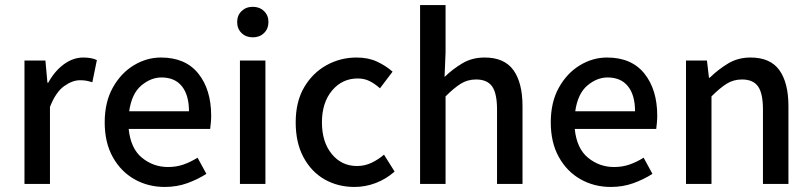

<svg xmlns="http://www.w3.org/2000/svg" viewBox="-20 -729 3216 761"><path d="M77 0V-489H160L168 -401H171Q197 -448 233.5 -474.5Q270 -501 310 -501Q343 -501 364 -491L346 -403Q333 -407 322.5 -409Q312 -411 297 -411Q267 -411 234 -387.5Q201 -364 178 -305V0Z M633 12Q567 12 513 -18.5Q459 -49 427 -106.5Q395 -164 395 -244Q395 -324 427 -381.5Q459 -439 510 -470Q561 -501 618 -501Q715 -501 766 -437.5Q817 -374 817 -270Q817 -255 815.5 -241Q814 -227 813 -218H490Q498 -140 543 -103.5Q588 -67 646 -67Q679 -67 707.5 -77Q736 -87 763 -104L798 -40Q764 -18 722.5 -3Q681 12 633 12ZM620 -422Q578 -422 540 -390Q502 -358 492 -288H729Q729 -352 701 -387Q673 -422 620 -422Z M931 0V-489H1032V0ZM982 -581Q955 -581 937.5 -598Q920 -615 920 -642Q920 -668 937.5 -685Q955 -702 982 -702Q1009 -702 1026.5 -685Q1044 -668 1044 -642Q1044 -615 1026.5 -598Q1009 -581 982 -581Z M1385 12Q1319 12 1266.5 -18Q1214 -48 1183 -105.5Q1152 -163 1152 -244Q1152 -326 1185.5 -383Q1219 -440 1274 -470.5Q1329 -501 1393 -501Q1440 -501 1475 -484.5Q1510 -468 1536 -445L1486 -379Q1466 -397 1445 -407.5Q1424 -418 1398 -418Q1336 -418 1296 -370Q1256 -322 1256 -244Q1256 -166 1295 -118.5Q1334 -71 1395 -71Q1426 -71 1453 -84Q1480 -97 1502 -116L1544 -49Q1510 -19 1469 -3.5Q1428 12 1385 12Z M1645 0V-709H1746V-521L1742 -424Q1774 -455 1812.5 -478Q1851 -501 1901 -501Q1979 -501 2015 -451Q2051 -401 2051 -308V0H1950V-295Q1950 -359 1930.5 -386.5Q1911 -414 1867 -414Q1833 -414 1806 -397Q1779 -380 1746 -347V0Z M2401 12Q2335 12 2281 -18.5Q2227 -49 2195 -106.5Q2163 -164 2163 -244Q2163 -324 2195 -381.5Q2227 -439 2278 -470Q2329 -501 2386 -501Q2483 -501 2534 -437.5Q2585 -374 2585 -270Q2585 -255 2583.5 -241Q2582 -227 2581 -218H2258Q2266 -140 2311 -103.5Q2356 -67 2414 -67Q2447 -67 2475.5 -77Q2504 -87 2531 -104L2566 -40Q2532 -18 2490.5 -3Q2449 12 2401 12ZM2388 -422Q2346 -422 2308 -390Q2270 -358 2260 -288H2497Q2497 -352 2469 -387Q2441 -422 2388 -422Z M2699 0V-489H2782L2790 -421H2793Q2827 -454 2866 -477.5Q2905 -501 2955 -501Q3033 -501 3069 -451Q3105 -401 3105 -308V0H3004V-295Q3004 -359 2984.5 -386.5Q2965 -414 2921 -414Q2887 -414 2860 -397Q2833 -380 2800 -347V0Z"/></svg>

Font: Assistant SemiBold
Style: Regular
Weight: 600
Designer: Hebrew By Ben Nathan, Latin by Paul Hunt
Version: Version 3.000